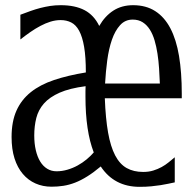

<svg xmlns="http://www.w3.org/2000/svg" viewBox="-20 -703 746 736"><path d="M528.8 -43.9Q550.3 -43.9 567.6 -49.3Q585 -54.7 599.6 -62.7Q614.3 -70.8 626.5 -80.8Q638.7 -90.8 649.9 -100.1V-3.9Q637.2 -1.5 624.3 1.5Q611.3 4.4 595.5 6.8Q579.6 9.3 560.1 11.2Q540.5 13.2 515.1 13.2Q418 13.2 366.2 -64.9Q338.9 -42 314.7 -26.9Q290.5 -11.7 267.8 -2.9Q245.1 5.9 222.9 9.3Q200.7 12.7 177.7 12.7Q144 12.7 116 0.2Q87.9 -12.2 67.4 -36.4Q46.9 -60.5 35.6 -95.9Q24.4 -131.3 24.4 -177.7Q24.4 -236.8 43 -278.6Q61.5 -320.3 97.7 -349.4Q133.8 -378.4 187 -396.2Q240.2 -414.1 309.1 -425.3Q309.1 -484.4 302.5 -523.2Q295.9 -562 283.4 -585Q271 -607.9 252.9 -616.9Q234.9 -626 212.4 -626Q192.9 -626 173.3 -619.9Q153.8 -613.8 134.5 -603.5Q115.2 -593.3 95.9 -579.8Q76.7 -566.4 58.1 -551.8V-646.5Q78.6 -654.3 97.2 -660.9Q115.7 -667.5 134.5 -672.4Q153.3 -677.2 172.4 -680.2Q191.4 -683.1 212.9 -683.1Q267.6 -683.1 304 -664.1Q340.3 -645 360.4 -603.5Q382.3 -641.6 414.6 -662.4Q446.8 -683.1 490.2 -683.1Q539.6 -683.1 575 -660.4Q610.4 -637.7 633.1 -594.5Q655.8 -551.3 666.3 -488.3Q676.8 -425.3 676.8 -344.2V-326.2H381.8Q384.8 -248.5 394.3 -194.8Q403.8 -141.1 421.4 -107.4Q439 -73.7 465.6 -58.8Q492.2 -43.9 528.8 -43.9ZM196.8 -46.4Q217.8 -46.4 238.5 -52.5Q259.3 -58.6 277.8 -68.8Q296.4 -79.1 312 -92Q327.6 -105 339.4 -118.7Q307.6 -200.7 307.6 -333Q307.6 -343.3 307.6 -353Q307.6 -362.8 308.1 -372.6Q247.1 -364.7 208.5 -347.7Q169.9 -330.6 148.4 -306.2Q127 -281.7 119.1 -250.5Q111.3 -219.2 111.3 -183.6Q111.3 -152.8 117.2 -127.4Q123 -102.1 134 -84Q145 -65.9 160.9 -56.2Q176.8 -46.4 196.8 -46.4ZM592.8 -382.8Q591.8 -411.1 589.8 -440.4Q587.9 -469.7 583.7 -497.1Q579.6 -524.4 572.5 -548.3Q565.4 -572.3 554.2 -589.8Q543 -607.4 526.9 -617.7Q510.7 -627.9 488.8 -627.9Q459.5 -627.9 440.2 -606.4Q420.9 -585 408.9 -550.3Q397 -515.6 391.1 -471.7Q385.3 -427.7 382.8 -382.8Z"/></svg>

Font: Crushed
Style: Regular
Weight: 400
Width: 3
Designer: Astigmatic (AOETI)
Foundry: Astigmatic (AOETI)
Version: Version 001.000